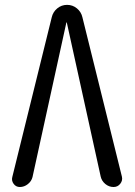

<svg xmlns="http://www.w3.org/2000/svg" viewBox="-20 -750 540 770"><path d="M59.6 0Q43.9 0 34.7 -12.7Q25.4 -25.4 29.3 -40L187.5 -680.7Q192.4 -702.1 209.5 -716.3Q226.6 -730.5 249 -730.5Q271.5 -730.5 288.6 -716.3Q305.7 -702.1 310.5 -680.7L468.8 -42Q472.7 -26.4 462.4 -13.2Q452.1 0 435.5 0Q417 0 402.3 -12.2Q387.7 -24.4 383.8 -42L248 -659.2Q248 -660.2 247.1 -660.2Q246.1 -660.2 246.1 -659.2L110.4 -40Q106.4 -23.4 91.8 -11.7Q77.1 0 59.6 0Z"/></svg>

Font: Rounded-X Mgen+ 2m regular
Style: Regular
Weight: 400
Designer: [Source Han Sans]
Ryoko NISHIZUKA  (kana & ideographs); Paul D. Hunt (Latin, Greek & Cyrillic); Wenlong ZHANG  (bopomofo
Version: Version 1.059.20150602